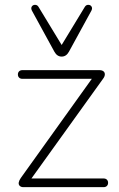

<svg xmlns="http://www.w3.org/2000/svg" viewBox="-20 -774 494 794"><path d="M66 -38 369 -461V-448H73Q64 -448 59 -453Q54 -458 54 -466Q54 -474 59 -479Q64 -484 73 -484H390Q402 -484 408 -479Q414 -474 413.5 -465.5Q413 -457 406 -448L100 -22V-36H408Q417 -36 422 -31Q427 -26 427 -18Q427 -10 422 -5Q417 0 408 0H77Q67 0 61.5 -5.5Q56 -11 57.5 -19.5Q59 -28 66 -38ZM205 -560 112 -730Q107 -740 111.5 -747Q116 -754 125 -754Q134 -754 139 -746L235 -588L331 -746Q336 -754 345 -754Q354 -754 358.5 -747Q363 -740 358 -730L265 -560Q254 -540 235 -540Q216 -540 205 -560Z"/></svg>

Font: SN Pro Thin
Style: Regular
Weight: 200
Designer: Tobias Whetton
Foundry: Supernotes
Version: Version 1.003;Glyphs 3.3 (3324)